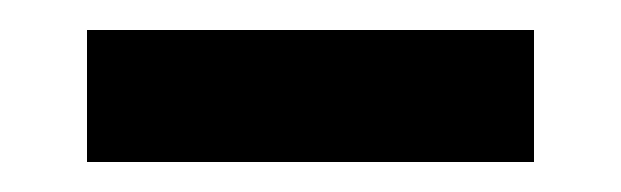

<svg xmlns="http://www.w3.org/2000/svg" viewBox="-20 -693 414 128"><path d="M38 -673H336V-585H38Z"/></svg>

Font: Bai Jamjuree SemiBold
Style: Regular
Weight: 600
Version: Version 1.000; ttfautohint (v1.6)